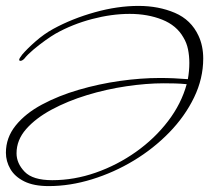

<svg xmlns="http://www.w3.org/2000/svg" viewBox="-43 -589 708 650"><path d="M122 41Q71 41 39 25Q7 9 -8 -17Q-23 -43 -23 -72Q-23 -123 10 -164Q43 -205 99 -235Q155 -265 223.5 -285Q292 -305 363 -315Q434 -325 498 -325Q522 -325 545.5 -324Q569 -323 593 -321Q598 -349 598 -376Q598 -400 593.5 -422Q589 -444 578 -462Q555 -503 506 -522.5Q457 -542 396 -542Q335 -542 268.5 -524.5Q202 -507 145 -475Q131 -467 110 -452Q89 -437 69.5 -420.5Q50 -404 39 -390Q32 -383 26 -383Q22 -383 22 -387Q22 -391 32 -404Q49 -424 77.5 -449Q106 -474 137 -491Q201 -526 278 -547.5Q355 -569 426 -569Q494 -569 549 -545.5Q604 -522 629 -468Q637 -451 641 -431.5Q645 -412 645 -391Q645 -323 614 -259Q583 -195 530 -140.5Q477 -86 410 -45.5Q343 -5 268.5 18Q194 41 122 41ZM13 -70Q13 -36 40.5 -7.5Q68 21 134 21Q208 21 281 -4.5Q354 -30 417.5 -75Q481 -120 526 -179Q571 -238 589 -304Q569 -306 549.5 -306.5Q530 -307 511 -307Q453 -307 385 -297Q317 -287 251.5 -267Q186 -247 132 -218Q78 -189 45.5 -152Q13 -115 13 -70Z"/></svg>

Font: Waterfall
Style: Regular
Weight: 400
Designer: Robert E. Leuschke
Foundry: Robert E. Leuschke
Version: Version 1.010; ttfautohint (v1.8.3)